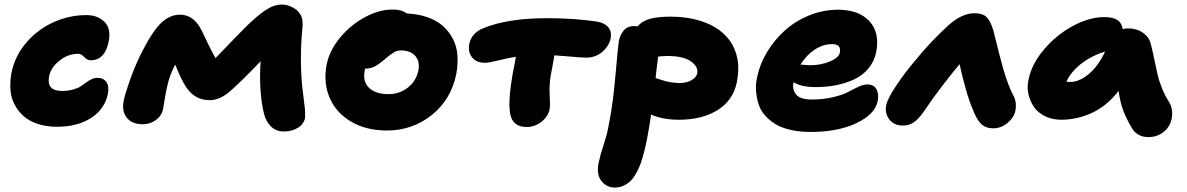

<svg xmlns="http://www.w3.org/2000/svg" viewBox="-20 -572 5274 853"><path d="M233.9 -8.8Q186.5 -8.8 148.4 -21.2Q110.4 -33.7 85.4 -55.7Q60.5 -77.6 44.7 -107.7Q28.8 -137.7 26.4 -173.1Q23.9 -208.5 30.8 -248Q45.9 -322.8 96.2 -381.8Q146.5 -440.9 217 -472.9Q287.6 -504.9 363.8 -504.9Q413.6 -504.9 443.8 -475.3Q474.1 -445.8 462.9 -388.2Q446.3 -304.2 382.8 -304.2Q367.2 -304.2 354.2 -318.6Q341.3 -333 327.1 -333Q281.7 -333 243.7 -302.2Q205.6 -271.5 198.2 -232.9Q186 -168 254.9 -168Q282.7 -168 304.4 -174.1Q326.2 -180.2 339.1 -188.7Q352.1 -197.3 363 -205.6Q374 -213.9 386.5 -220Q398.9 -226.1 413.1 -226.1Q439.5 -226.1 452.6 -207.5Q465.8 -189 459 -153.8Q444.8 -86.4 384 -47.6Q323.2 -8.8 233.9 -8.8Z M614.3 -20Q565.9 -20 543.2 -49.3Q520.5 -78.6 529.3 -123Q535.6 -154.8 557.1 -215.8Q578.6 -276.9 608.4 -336.9Q657.2 -433.6 696 -470.2Q734.9 -506.8 779.3 -506.8Q842.8 -506.8 877.4 -433.1Q919.9 -343.3 937.5 -314Q1031.2 -411.6 1075.7 -456.1Q1122.6 -502 1159.9 -526.9Q1197.3 -551.8 1231.4 -551.8Q1263.7 -551.8 1295.4 -529.8Q1314.5 -513.2 1320.6 -494.4Q1326.7 -475.6 1323.2 -443.8Q1311 -316.4 1322.3 -190.9Q1325.2 -164.1 1330.1 -126.2Q1335 -88.4 1335.4 -80.8Q1335.9 -73.2 1335.4 -48.8Q1330.6 -21.5 1304 -4.6Q1277.3 12.2 1240.2 12.2Q1207.5 12.2 1184.6 -9.5Q1161.6 -31.2 1152.3 -68.8Q1129.4 -165.5 1137.7 -299.8Q1063.5 -221.7 1008.3 -171.9Q959 -127 911.6 -127Q835 -127 794.4 -206.1Q779.3 -233.4 758.3 -285.2Q732.9 -237.3 722.7 -188Q716.8 -162.6 710.9 -126Q705.1 -89.4 704.6 -87.9Q698.7 -58.1 672.9 -39.1Q647 -20 614.3 -20Z M1699.2 7.8Q1606 7.8 1538.8 -32.2Q1471.7 -72.3 1443.8 -139.2Q1416 -206.1 1431.2 -285.2Q1443.8 -348.1 1491.2 -405.3Q1538.6 -462.4 1602.1 -496.1Q1665.5 -529.8 1725.1 -529.8Q1765.1 -529.8 1787.1 -512.2Q1837.9 -509.8 1879.2 -495.4Q1920.4 -481 1947.8 -456.5Q1975.1 -432.1 1992.2 -399.2Q2009.3 -366.2 2012.2 -327.1Q2015.1 -288.1 2007.3 -244.1Q1984.4 -129.9 1898.2 -61Q1812 7.8 1699.2 7.8ZM1600.1 -257.8Q1590.8 -210.4 1619.4 -182.1Q1647.9 -153.8 1706.1 -153.8Q1754.9 -153.8 1791.7 -182.6Q1828.6 -211.4 1838.4 -257.8Q1846.7 -298.3 1825.2 -323.2Q1803.7 -348.1 1761.2 -348.1Q1744.6 -348.1 1730.2 -339.6Q1715.8 -331.1 1691.4 -310.5Q1686.5 -306.2 1684.1 -304.2Q1658.7 -283.2 1641.4 -275.1Q1624 -267.1 1602.1 -267.1Q1601.6 -265.6 1601.1 -262.5Q1600.6 -259.3 1600.1 -257.8Z M2319.8 -7.8Q2267.6 -7.8 2251 -49.8Q2230.5 -106.9 2263.7 -275.9Q2264.6 -280.8 2267.8 -296.1Q2271 -311.5 2272 -319.8Q2241.7 -315.4 2197 -304.2Q2152.3 -293 2133.8 -293Q2096.7 -293 2077.4 -317.1Q2058.1 -341.3 2064.9 -377Q2075.2 -427.2 2130.9 -448.2Q2237.8 -491.2 2411.1 -491.2Q2531.7 -491.2 2631.8 -476.1Q2665.5 -470.7 2682.1 -451.2Q2698.7 -431.6 2692.9 -400.9Q2685.5 -367.2 2655.8 -341.6Q2626 -315.9 2584 -315.9Q2572.8 -315.9 2551.3 -317.6Q2529.8 -319.3 2497.8 -322Q2465.8 -324.7 2442.9 -326.2Q2434.6 -276.4 2427.7 -242.2Q2419.4 -198.7 2422.1 -149.2Q2424.8 -99.6 2421.9 -86.9Q2415 -54.2 2385.7 -31Q2356.4 -7.8 2319.8 -7.8Z M2711.4 261.2Q2675.3 261.2 2652.1 232.2Q2628.9 203.1 2639.6 150.9Q2646 119.1 2660.6 75Q2675.3 30.8 2681.6 -2Q2695.3 -68.8 2702.9 -129.4Q2710.4 -189.9 2716.6 -262.5Q2722.7 -335 2728.5 -382.8Q2731.4 -410.2 2748.3 -433.1Q2765.1 -456.1 2797.4 -456.1Q2807.6 -456.1 2813.5 -455.1Q2832.5 -479 2867.9 -488.5Q2903.3 -498 2959.5 -498Q3016.6 -498 3066.4 -486.3Q3116.2 -474.6 3156 -451.2Q3195.8 -427.7 3221.4 -392.6Q3247.1 -357.4 3256.1 -310.8Q3265.1 -264.2 3253.4 -206.1Q3237.3 -126.5 3168.5 -83.3Q3099.6 -40 2996.6 -40Q2924.3 -40 2872.6 -63Q2867.2 -22.5 2854.5 45.9Q2849.6 70.3 2845.2 88.9Q2840.8 107.4 2833.7 131.1Q2826.7 154.8 2819.1 172.1Q2811.5 189.5 2800.5 207.3Q2789.6 225.1 2776.9 236.1Q2764.2 247.1 2747.6 254.2Q2731 261.2 2711.4 261.2ZM2946.3 -323.2Q2928.7 -323.2 2904.3 -320.8Q2897 -270.5 2892.6 -225.1Q2894 -224.6 2913.3 -218.5Q2932.6 -212.4 2940.2 -210.4Q2947.8 -208.5 2965.3 -205.8Q2982.9 -203.1 2999.5 -203.1Q3029.8 -203.1 3051.8 -215.6Q3073.7 -228 3077.6 -246.1Q3083.5 -274.9 3049.8 -299.1Q3016.1 -323.2 2946.3 -323.2Z M3581.5 14.2Q3532.7 14.2 3492.7 5.1Q3452.6 -3.9 3425.3 -20.5Q3397.9 -37.1 3378.2 -59.8Q3358.4 -82.5 3349.9 -109.6Q3341.3 -136.7 3338.9 -167.5Q3336.4 -198.2 3344.2 -231Q3355.5 -287.1 3387.5 -340.3Q3419.4 -393.6 3465.6 -435.5Q3511.7 -477.5 3574 -503.2Q3636.2 -528.8 3702.6 -528.8Q3795.4 -528.8 3842.5 -477.8Q3889.6 -426.8 3872.6 -339.8Q3863.8 -297.9 3837.4 -266.8Q3811 -235.8 3772.9 -218.5Q3734.9 -201.2 3692.9 -193.1Q3650.9 -185.1 3604.5 -185.1Q3538.6 -185.1 3505.4 -207Q3499 -172.4 3517.8 -151.1Q3536.6 -129.9 3586.4 -129.9Q3638.2 -129.9 3681.6 -140.4Q3725.1 -150.9 3747.8 -163.3Q3770.5 -175.8 3793.5 -186.3Q3816.4 -196.8 3832.5 -196.8Q3862.8 -196.8 3874 -175.3Q3885.3 -153.8 3879.4 -123Q3867.7 -64.5 3785.2 -25.1Q3702.6 14.2 3581.5 14.2ZM3676.3 -376Q3636.2 -376 3599.1 -351.3Q3562 -326.7 3536.6 -285.2Q3570.3 -282.2 3581.5 -282.2Q3625.5 -282.2 3666 -298.6Q3706.5 -314.9 3711.4 -338.9Q3714.4 -357.9 3706.3 -366.9Q3698.2 -376 3676.3 -376Z M3992.2 -14.2Q3951.7 -14.2 3930.9 -41.5Q3910.2 -68.8 3917 -104Q3923.3 -134.3 3961.2 -190.9Q3999 -247.6 4044.9 -301.8Q4110.4 -383.3 4192.9 -459Q4253.4 -513.2 4309.1 -513.2Q4345.2 -513.2 4362.8 -496.3Q4380.4 -479.5 4393.1 -437Q4425.8 -303.7 4438 -263.2Q4459 -191.4 4481.9 -147.9Q4498 -119.1 4491.2 -81.1Q4485.4 -50.3 4456.5 -26.1Q4427.7 -2 4394 -2Q4374.5 -2 4359.9 -7.8Q4345.2 -13.7 4334.7 -26.1Q4324.2 -38.6 4317.4 -51.3Q4310.5 -64 4302.2 -85Q4288.1 -116.2 4271.2 -174.6Q4254.4 -232.9 4243.2 -287.1Q4204.1 -240.2 4161.1 -183.8Q4118.2 -127.4 4094.2 -90.8Q4066.4 -48.3 4043.5 -31.2Q4020.5 -14.2 3992.2 -14.2Z M4694.8 -40Q4655.8 -40 4624 -55.2Q4592.3 -70.3 4574.7 -95.2Q4557.1 -120.1 4549.3 -152.3Q4541.5 -184.6 4549.8 -219.2Q4563 -286.6 4617.4 -351.3Q4671.9 -416 4745.4 -456.1Q4818.8 -496.1 4885.7 -496.1Q4923.3 -496.1 4943.4 -483.4Q4963.4 -470.7 4967.8 -442.9Q4979.5 -445.8 4990.7 -445.8Q5032.2 -445.8 5060.1 -424.8Q5087.9 -403.8 5093.8 -372.1Q5100.6 -345.7 5108.9 -305.2Q5117.2 -264.6 5122.6 -241Q5127.9 -217.3 5140.9 -183.8Q5153.8 -150.4 5172.9 -120.1Q5187.5 -97.7 5187.7 -69.8Q5188 -42 5176.5 -18.6Q5165 4.9 5140.1 21Q5115.2 37.1 5082.5 37.1Q5033.7 37.1 5009.8 -1Q4984.4 -43.9 4970.5 -80.3Q4956.5 -116.7 4949.7 -168Q4896.5 -100.1 4830.3 -70.1Q4764.2 -40 4694.8 -40ZM4735.8 -208Q4774.9 -208 4816.9 -242.9Q4858.9 -277.8 4889.6 -342.8Q4829.6 -324.7 4783.4 -288.8Q4737.3 -252.9 4717.8 -209Q4722.7 -208 4735.8 -208Z"/></svg>

Font: Shantell Sans Irregular
Style: Italic
Weight: 800
Italic angle: -11.31°
Designer: Stephen Nixon, Anya Danilova, Shantell Martin
Foundry: Arrow Type
Version: Version 1.006;[9816181b4]